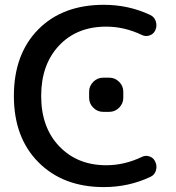

<svg xmlns="http://www.w3.org/2000/svg" viewBox="-20 -760 725 790"><path d="M404.3 -440.4H429.7Q453.1 -440.4 470.2 -423.3Q487.3 -406.2 487.3 -382.8V-357.4Q487.3 -334 470.2 -316.9Q453.1 -299.8 429.7 -299.8H404.3Q380.9 -299.8 363.8 -316.9Q346.7 -334 346.7 -357.4V-382.8Q346.7 -406.2 363.8 -423.3Q380.9 -440.4 404.3 -440.4ZM407.2 9.8Q240.2 9.8 138.7 -91.8Q37.1 -193.4 37.1 -365.2Q37.1 -537.1 137.2 -638.7Q237.3 -740.2 407.2 -740.2Q509.8 -740.2 598.6 -698.2Q615.2 -690.4 621.1 -671.9Q627 -653.3 619.1 -635.7Q612.3 -620.1 595.7 -614.3Q579.1 -608.4 563.5 -616.2Q492.2 -650.4 417 -650.4Q295.9 -650.4 222.7 -572.3Q149.4 -494.1 149.4 -365.2Q149.4 -235.4 224.1 -157.7Q298.8 -80.1 417 -80.1Q492.2 -80.1 563.5 -114.3Q579.1 -122.1 595.7 -116.2Q612.3 -110.4 619.1 -93.8Q627 -77.1 621.6 -58.6Q616.2 -40 598.6 -32.2Q509.8 9.8 407.2 9.8Z"/></svg>

Font: Rounded Mgen+ 2p medium
Style: Regular
Weight: 500
Designer: [Source Han Sans]
Ryoko NISHIZUKA  (kana & ideographs); Paul D. Hunt (Latin, Greek & Cyrillic); Wenlong ZHANG  (bopomofo
Version: Version 1.059.20150602